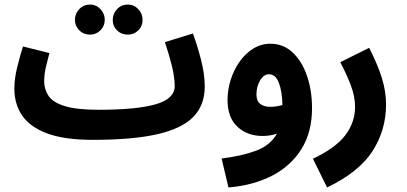

<svg xmlns="http://www.w3.org/2000/svg" viewBox="-20 -593 1787 843"><path d="M376 -441Q347 -441 328 -460Q309 -479 309 -506Q309 -533 328 -553Q347 -573 376 -573Q402 -573 421 -553Q440 -533 440 -506Q440 -479 421 -460Q402 -441 376 -441ZM542 -441Q513 -441 494 -459.5Q475 -478 475 -505Q475 -533 494 -553Q513 -573 542 -573Q568 -573 587 -553Q606 -533 606 -505Q606 -478 587 -459.5Q568 -441 542 -441Z M388 21Q263 21 187.5 -7Q112 -35 77.5 -85.5Q43 -136 43 -204Q43 -248 56 -300Q69 -352 81 -389L197 -360Q189 -331 181.5 -299Q174 -267 174 -236Q174 -200 193.5 -171.5Q213 -143 265 -127Q317 -111 413 -111V-110V-111Q579 -111 663 -135Q747 -159 747 -215Q747 -254 734.5 -304.5Q722 -355 704 -408L827 -446Q846 -395 862.5 -331Q879 -267 879 -213Q879 -132 829.5 -80.5Q780 -29 672 -4Q564 21 388 21Z M983 230 953 103Q1041 92 1103.5 69Q1166 46 1196 -6Q1166 4 1133 4Q1066 4 1022.5 -36.5Q979 -77 979 -154Q979 -199 993 -243Q1007 -287 1032.5 -323Q1058 -359 1092.5 -380Q1127 -401 1167 -401Q1224 -401 1265 -362.5Q1306 -324 1328 -259.5Q1350 -195 1350 -118Q1350 -13 1303.5 61.5Q1257 136 1174.5 178.5Q1092 221 983 230ZM1106 -178Q1106 -149 1123 -136.5Q1140 -124 1166 -124Q1193 -124 1220 -132Q1219 -191 1204.5 -229Q1190 -267 1161 -267Q1138 -267 1122 -240Q1106 -213 1106 -178Z M1416 230 1354 104Q1455 56 1497 -0.5Q1539 -57 1539 -124Q1539 -168 1521 -216.5Q1503 -265 1474 -320L1601 -383Q1639 -308 1657 -249.5Q1675 -191 1675 -134Q1675 -22 1615.5 70.5Q1556 163 1416 230Z"/></svg>

Font: Noto Sans Arabic Cond
Style: Bold
Weight: 700
Width: 3
Designer: Monotype Design Team, Nadine Chahine, Nizar Qandah and Khaled Hosny
Foundry: Monotype Imaging Inc.
Version: Version 2.012; ttfautohint (v1.8.4.7-5d5b)